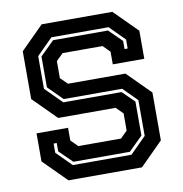

<svg xmlns="http://www.w3.org/2000/svg" viewBox="-79 -774 809 849"><g transform="rotate(-10 325.5 -350.0)"><path d="M160.5 0 57.5 -103V-229H199V-172L229.5 -141.5H421.5L452 -172V-249L421.5 -279.5H163.5L60.5 -382.5V-597L163.5 -700H481L584 -597V-471H442.5V-528L412 -558.5H232.5L201.5 -528V-451.5L232.5 -421H490.5L593.5 -318V-103L490.5 0ZM191 -63H454.5L526.5 -135V-295.5L464.5 -357.5H202L138 -421.5V-560L201 -622H447.5L505.5 -565V-528.5H519.5V-569L452.5 -636H196L124 -564V-417.5L198 -343.5H459.5L512.5 -291.5V-139L449.5 -77H196L138 -134V-171.5H124V-130Z"/></g></svg>

Font: Tourney Thin
Style: Bold
Weight: 700
Version: Version 1.015